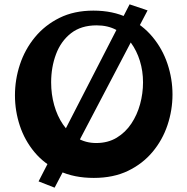

<svg xmlns="http://www.w3.org/2000/svg" viewBox="-20 -808 865 886"><path d="M232 58 158 29 578 -788 661 -760ZM413 13Q322 13 253.5 -19Q185 -51 139.5 -105.5Q94 -160 71.5 -228Q49 -296 49 -368Q49 -441 72 -510.5Q95 -580 141 -636Q187 -692 254.5 -725.5Q322 -759 411 -759Q501 -759 569.5 -726Q638 -693 684 -637.5Q730 -582 753 -513Q776 -444 776 -372Q776 -300 753 -231Q730 -162 684 -107Q638 -52 570.5 -19.5Q503 13 413 13ZM424 -148Q478 -148 518.5 -172.5Q559 -197 586 -237.5Q613 -278 626.5 -327.5Q640 -377 640 -428Q640 -480 625.5 -527Q611 -574 584 -611Q557 -648 517.5 -669.5Q478 -691 426 -691Q354 -691 307.5 -654.5Q261 -618 238.5 -558Q216 -498 216 -428Q216 -373 230 -323Q244 -273 270.5 -234Q297 -195 336 -171.5Q375 -148 424 -148Z"/></svg>

Font: Marhey Light Medium
Style: Regular
Weight: 500
Version: Version 1.000